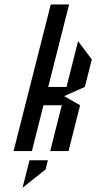

<svg xmlns="http://www.w3.org/2000/svg" viewBox="-20 -687 438 873"><path d="M125 0H41.7L210.8 -666.7H294.2L199.2 -291.7H282.5L335 -500L397.5 -416.7L365.8 -291.7L271.7 -250L344.2 -208.3L291.7 0H208.3L260.8 -208.3H177.5ZM114.2 41.7H197.5L187.5 83.3L82.5 166.7Z"/></svg>

Font: Yulong
Style: Italic
Weight: 400
Italic angle: -14.25°
Designer: GGBotNet
Foundry: f0n7.com
Version: 1.00